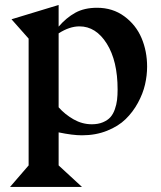

<svg xmlns="http://www.w3.org/2000/svg" viewBox="-20 -531 644 766"><path d="M213.9 -397.9V-103Q238.8 -74.7 273.4 -54.9Q308.1 -35.2 346.2 -35.2Q371.6 -35.2 390.6 -43.2Q409.7 -51.3 420.7 -63.7Q431.6 -76.2 438.2 -95Q444.8 -113.8 447 -132.3Q449.2 -150.9 449.2 -173.8Q449.2 -288.1 406 -356.9Q362.8 -425.8 296.9 -425.8Q257.3 -425.8 213.9 -397.9ZM25.9 -454.1 213.9 -511.2V-424.8Q244.6 -460.4 280.5 -480.2Q316.4 -500 367.2 -500Q429.7 -500 476.1 -465.8Q522.5 -431.6 544.7 -379.2Q566.9 -326.7 566.9 -265.1Q566.9 -230 558.6 -193.8Q550.3 -157.7 530.3 -120.8Q510.3 -84 481.2 -55.7Q452.1 -27.3 407 -9.3Q361.8 8.8 307.1 8.8Q269.5 8.8 213.9 -2.9V128.9L307.1 214.8H20L94.2 128.9V-377Z"/></svg>

Font: Bluu Next
Style: Bold
Weight: 700
Designer: Jean-Baptiste Morizot, Igor Stepanchenko (Cyrillic)
Foundry: Igor Stepanchenko
Version: Version 1.005